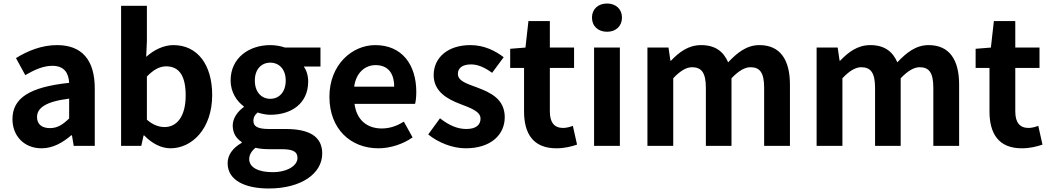

<svg xmlns="http://www.w3.org/2000/svg" viewBox="-20 -831 5978 1094"><path d="M217 14C281 14 337 -18 386 -60H390L400 0H520V-327C520 -489 447 -574 305 -574C217 -574 137 -541 71 -500L124 -403C176 -433 226 -456 278 -456C347 -456 371 -414 374 -359C148 -335 51 -272 51 -152C51 -57 117 14 217 14ZM265 -101C222 -101 191 -120 191 -164C191 -214 237 -252 374 -269V-156C338 -121 307 -101 265 -101Z M951 14C1074 14 1189 -97 1189 -290C1189 -461 1106 -574 968 -574C913 -574 857 -547 813 -507L817 -597V-798H670V0H785L798 -59H802C847 -12 901 14 951 14ZM918 -107C888 -107 852 -118 817 -149V-395C855 -434 889 -453 927 -453C1004 -453 1038 -394 1038 -287C1038 -165 986 -107 918 -107Z M1511 243C1698 243 1816 157 1816 44C1816 -54 1742 -96 1607 -96H1512C1446 -96 1424 -112 1424 -142C1424 -165 1433 -177 1448 -190C1472 -182 1498 -177 1520 -177C1640 -177 1736 -241 1736 -367C1736 -402 1725 -433 1711 -452H1806V-560H1604C1581 -568 1551 -574 1520 -574C1401 -574 1294 -503 1294 -372C1294 -306 1330 -253 1369 -225V-221C1335 -197 1306 -158 1306 -116C1306 -70 1328 -41 1357 -22V-17C1306 12 1277 52 1277 99C1277 198 1379 243 1511 243ZM1520 -268C1471 -268 1432 -305 1432 -372C1432 -437 1470 -474 1520 -474C1570 -474 1608 -437 1608 -372C1608 -305 1569 -268 1520 -268ZM1533 150C1452 150 1400 123 1400 76C1400 53 1411 31 1436 11C1456 16 1480 19 1514 19H1582C1642 19 1675 29 1675 69C1675 113 1617 150 1533 150Z M2136 14C2205 14 2276 -10 2331 -48L2281 -138C2241 -113 2201 -99 2155 -99C2072 -99 2012 -147 2000 -239H2345C2349 -252 2352 -279 2352 -307C2352 -461 2272 -574 2118 -574C1985 -574 1857 -461 1857 -280C1857 -95 1979 14 2136 14ZM1998 -337C2009 -418 2061 -460 2120 -460C2192 -460 2226 -412 2226 -337Z M2633 14C2779 14 2856 -65 2856 -163C2856 -267 2774 -304 2700 -332C2641 -354 2589 -369 2589 -410C2589 -442 2613 -464 2664 -464C2705 -464 2744 -445 2784 -416L2850 -505C2804 -540 2741 -574 2660 -574C2532 -574 2451 -503 2451 -403C2451 -309 2530 -266 2601 -239C2660 -216 2718 -197 2718 -155C2718 -120 2693 -96 2637 -96C2585 -96 2537 -118 2487 -157L2420 -65C2476 -19 2558 14 2633 14Z M3150 14C3199 14 3238 3 3268 -7L3244 -114C3229 -108 3207 -102 3189 -102C3139 -102 3113 -132 3113 -196V-444H3251V-560H3113V-711H2991L2974 -560L2887 -553V-444H2966V-196C2966 -71 3017 14 3150 14Z M3365 0H3512V-560H3365ZM3439 -650C3489 -650 3524 -682 3524 -731C3524 -779 3489 -811 3439 -811C3388 -811 3353 -779 3353 -731C3353 -682 3388 -650 3439 -650Z M3669 0H3816V-385C3855 -427 3891 -448 3923 -448C3976 -448 4002 -418 4002 -331V0H4148V-385C4188 -427 4224 -448 4256 -448C4309 -448 4334 -418 4334 -331V0H4481V-349C4481 -490 4426 -574 4307 -574C4234 -574 4180 -530 4129 -476C4102 -538 4055 -574 3975 -574C3902 -574 3850 -534 3803 -485H3800L3789 -560H3669Z M4633 0H4780V-385C4819 -427 4855 -448 4887 -448C4940 -448 4966 -418 4966 -331V0H5112V-385C5152 -427 5188 -448 5220 -448C5273 -448 5298 -418 5298 -331V0H5445V-349C5445 -490 5390 -574 5271 -574C5198 -574 5144 -530 5093 -476C5066 -538 5019 -574 4939 -574C4866 -574 4814 -534 4767 -485H4764L4753 -560H4633Z M5802 14C5851 14 5890 3 5920 -7L5896 -114C5881 -108 5859 -102 5841 -102C5791 -102 5765 -132 5765 -196V-444H5903V-560H5765V-711H5643L5626 -560L5539 -553V-444H5618V-196C5618 -71 5669 14 5802 14Z"/></svg>

Font: Noto Sans HK
Style: Bold
Weight: 700
Designer: Ryoko NISHIZUKA 西塚涼子 (kana, bopomofo & ideographs); Paul D. Hunt (Latin, Greek & Cyrillic); Sandoll Communications 산돌커뮤니
Foundry: Adobe
Version: Version 2.002;hotconv 1.0.116;makeotfexe 2.5.65601